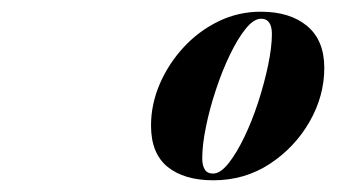

<svg xmlns="http://www.w3.org/2000/svg" viewBox="-20 -783 583 328"><path d="M344.5 -475Q294.5 -475 266.2 -498Q238 -521 238 -568.5Q238 -605 253 -639.8Q268 -674.5 294 -702.5Q320 -730.5 353.8 -746.8Q387.5 -763 425.5 -763Q475.5 -763 504.8 -738.5Q534 -714 534 -667Q534 -619 508.8 -575Q483.5 -531 440.8 -503Q398 -475 344.5 -475ZM344 -486.5Q356.5 -486.5 370.2 -503.8Q384 -521 397.2 -548.5Q410.5 -576 421 -608.2Q431.5 -640.5 438 -671.5Q444.5 -702.5 444.5 -725Q444.5 -737.5 440 -744.2Q435.5 -751 426 -751Q413.5 -751 399.8 -734Q386 -717 372.8 -689.5Q359.5 -662 348.8 -629.5Q338 -597 331.8 -566.2Q325.5 -535.5 325.5 -512.5Q325.5 -500.5 329.8 -493.5Q334 -486.5 344 -486.5Z"/></svg>

Font: Bodoni Moda 11pt ExtraBold
Style: Italic
Weight: 800
Italic angle: -13°
Version: Version 2.004